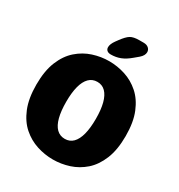

<svg xmlns="http://www.w3.org/2000/svg" viewBox="-191 -938 1002 1076"><g transform="rotate(30 309.5 -400.0)"><path d="M310 10.5Q257 10.5 205.8 -6Q154.5 -22.5 112.5 -59.2Q70.5 -96 45.5 -157.2Q20.5 -218.5 20.5 -307.5Q20.5 -396.5 45.5 -457.5Q70.5 -518.5 112.5 -555.2Q154.5 -592 205.8 -608.5Q257 -625 310 -625Q362.5 -625 413.8 -608.5Q465 -592 506.8 -555.2Q548.5 -518.5 573.5 -457.5Q598.5 -396.5 598.5 -307.5Q598.5 -218.5 573.5 -157.2Q548.5 -96 506.8 -59.2Q465 -22.5 413.8 -6Q362.5 10.5 310 10.5ZM310 -123Q341.5 -123 362.8 -144.2Q384 -165.5 394.8 -206.8Q405.5 -248 405.5 -307.5Q405.5 -366.5 394.8 -407.5Q384 -448.5 362.8 -470Q341.5 -491.5 310 -491.5Q278 -491.5 256.5 -470Q235 -448.5 224.2 -407.5Q213.5 -366.5 213.5 -307.5Q213.5 -248 224.2 -206.8Q235 -165.5 256.5 -144.2Q278 -123 310 -123ZM297 -661.5Q281 -661.5 272.2 -669.2Q263.5 -677 263.5 -690Q263.5 -710 282.5 -736.5L295 -753.5Q320 -787.5 339.2 -799.2Q358.5 -811 396.5 -811H424Q444.5 -811 456.2 -800.5Q468 -790 468 -774.5Q468 -753 444.5 -732.5L417 -709.5Q386.5 -683.5 358 -672.5Q329.5 -661.5 297 -661.5Z"/></g></svg>

Font: Sono ExtraLight Monospace ExtraBold
Style: Regular
Weight: 800
Version: Version 2.112